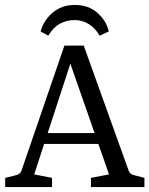

<svg xmlns="http://www.w3.org/2000/svg" viewBox="-20 -755 603 775"><path d="M143 -218H387L404 -174H129ZM499 -67Q504 -52 521 -48L563 -37V0H347V-37L420 -51L250 -538H277L118 -51L190 -37V0H1V-37L45 -48Q62 -52 67 -67L240 -571H318ZM282 -735Q338 -735 374 -702.5Q410 -670 419 -628L382 -611Q365 -641 339 -657.5Q313 -674 280 -674Q249 -674 221.5 -659Q194 -644 175 -611L144 -628Q155 -671 191.5 -703Q228 -735 282 -735Z"/></svg>

Font: Yrsa
Style: Regular
Weight: 400
Designer: Anna Giedrys (Yrsa+Rasa design), David Brezina (Yrsa art-direction, Rasa art-direction, design)
Foundry: Rosetta Type Foundry
Version: Version 2.004